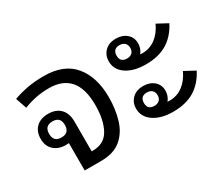

<svg xmlns="http://www.w3.org/2000/svg" viewBox="-99 -810 1227 1057"><g transform="rotate(-30 514.5 -281.5)"><path d="M182 0V-174Q173 -173 163 -173Q117 -173 88 -199Q59 -225 59 -271Q59 -318 87 -344.5Q115 -371 163 -371Q212 -371 240 -342.5Q268 -314 268 -261V-72H275Q349 -72 381 -130.5Q413 -189 413 -283Q413 -388 368.5 -439.5Q324 -491 238 -491Q191 -491 151 -482.5Q111 -474 76 -460L52 -530Q93 -545 140.5 -554Q188 -563 246 -563Q374 -563 436.5 -487Q499 -411 499 -283Q499 -207 479.5 -142.5Q460 -78 413.5 -39Q367 0 286 0ZM163 -221Q213 -221 213 -272Q213 -323 163 -323Q113 -323 113 -272Q113 -221 163 -221Z M767 -337Q691 -337 644 -368.5Q597 -400 597 -454Q597 -492 622.5 -517.5Q648 -543 693 -543Q734 -543 760.5 -520Q787 -497 787 -459Q787 -445 782 -429.5Q777 -414 766 -401Q772 -400 779 -400Q827 -400 864 -427.5Q901 -455 924 -505L991 -469Q957 -403 902.5 -370Q848 -337 767 -337ZM693 -417Q713 -417 725 -428Q737 -439 737 -459Q737 -479 725 -490.5Q713 -502 693 -502Q650 -502 650 -459Q650 -417 693 -417ZM767 -36Q691 -36 644 -68Q597 -100 597 -153Q597 -191 622.5 -216.5Q648 -242 693 -242Q734 -242 760.5 -219Q787 -196 787 -158Q787 -144 782 -128.5Q777 -113 766 -100Q772 -99 779 -99Q827 -99 864 -126.5Q901 -154 924 -204L991 -168Q957 -102 902.5 -69Q848 -36 767 -36ZM693 -116Q713 -116 725 -127Q737 -138 737 -158Q737 -178 725 -189.5Q713 -201 693 -201Q650 -201 650 -158Q650 -116 693 -116Z"/></g></svg>

Font: Noto Sans Thai Looped
Style: Regular
Weight: 400
Designer: Sasikarn Vongin, Ben Mitchell
Foundry: The Fontpad Ltd
Version: Version 1.001; ttfautohint (v1.8.4.7-5d5b)